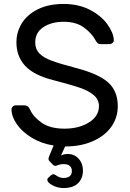

<svg xmlns="http://www.w3.org/2000/svg" viewBox="-20 -730 658 970"><path d="M533 -507H492Q480 -507 474 -511.5Q468 -516 461 -529Q445 -560 405.5 -590Q366 -620 301 -620Q241 -620 199.5 -593Q158 -566 158 -516Q158 -482 178.5 -460.5Q199 -439 240.5 -423.5Q282 -408 366 -386Q480 -356 527.5 -312.5Q575 -269 575 -194Q575 -135 542 -89Q509 -43 448.5 -16.5Q388 10 309 10L288 56Q301 48 323 48Q356 48 377.5 72Q399 96 399 132Q399 171 374.5 195.5Q350 220 300 220Q271 220 245 206Q219 192 219 178Q219 173 223 169L237 156Q245 150 250 150Q255 150 269 159.5Q283 169 300 169Q343 169 343 134Q343 99 300 99Q287 99 275 103.5Q263 108 259 108Q253 108 246 101L229 83Q225 79 225 73Q225 65 231 53L251 5Q191 -4 142.5 -33Q94 -62 66.5 -100.5Q39 -139 38 -176Q38 -185 44.5 -191.5Q51 -198 60 -198H101Q112 -198 119 -193.5Q126 -189 132 -176Q148 -140 190.5 -110Q233 -80 306 -80Q379 -80 429.5 -111.5Q480 -143 480 -194Q480 -227 453.5 -249.5Q427 -272 381 -287.5Q335 -303 246 -326Q149 -351 106 -398.5Q63 -446 63 -516Q63 -568 90 -612Q117 -656 171 -683Q225 -710 301 -710Q377 -710 434 -680.5Q491 -651 522 -608Q553 -565 555 -529Q556 -520 549 -513.5Q542 -507 533 -507Z"/></svg>

Font: Contemporary
Style: Regular
Weight: 400
Designer: Victor Tran
Foundry: Victor Tran
Version: Version 1.100